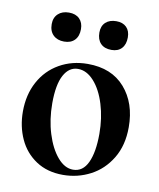

<svg xmlns="http://www.w3.org/2000/svg" viewBox="-71 -628 578 698"><g transform="rotate(10 218.5 -278.5)"><path d="M25 -188Q25 -250 51 -298Q77 -346 123.5 -372.5Q170 -399 228 -399Q316 -399 365 -343Q414 -287 414 -198Q414 -131 385 -83Q356 -35 309 -10.5Q262 14 208 14Q150 14 108.5 -13.5Q67 -41 46 -87Q25 -133 25 -188ZM313 -156Q313 -214 297.5 -264.5Q282 -315 255 -345Q228 -375 196 -375Q163 -375 144 -340Q125 -305 125 -236Q125 -176 141 -124.5Q157 -73 183.5 -42Q210 -11 241 -11Q277 -11 295 -49.5Q313 -88 313 -156ZM73 -519Q73 -543 88 -557Q103 -571 128 -571Q153 -571 167 -557Q181 -543 181 -519Q181 -493 167 -478.5Q153 -464 128 -464Q103 -464 88 -478.5Q73 -493 73 -519ZM249 -519Q249 -543 263.5 -556.5Q278 -570 303 -570Q327 -570 340.5 -556.5Q354 -543 354 -519Q354 -493 340.5 -478.5Q327 -464 303 -464Q277 -464 263 -478.5Q249 -493 249 -519Z"/></g></svg>

Font: Cormorant Upright
Style: Bold
Weight: 700
Designer: Christian Thalmann (Catharsis Fonts)
Foundry: Catharsis Fonts
Version: Version 3.302